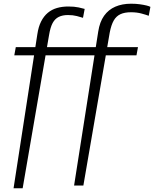

<svg xmlns="http://www.w3.org/2000/svg" viewBox="-20 -791 830 1034"><path d="M390 -537 382 -493H715L723 -537ZM685 -725Q717 -725 742.5 -718Q768 -711 781 -706L790 -754Q783 -758 768.5 -761.5Q754 -765 733 -768Q712 -771 686 -771Q638 -771 601 -755Q564 -739 540.5 -706Q517 -673 509 -621L379 208H429L571 -616Q579 -657 592.5 -680.5Q606 -704 628.5 -714.5Q651 -725 685 -725ZM244 -601Q251 -644 263.5 -667Q276 -690 296.5 -700Q317 -710 346 -710Q373 -710 394 -704.5Q415 -699 427 -695L436 -743Q427 -746 403.5 -751Q380 -756 348 -756Q315 -756 287 -748Q259 -740 237.5 -722Q216 -704 201.5 -675.5Q187 -647 181 -606L53 223H102ZM65 -537 57 -493H426L434 -537Z"/></svg>

Font: Roboto Serif ExtraLight
Style: Italic
Weight: 250
Italic angle: -10°
Designer: Greg Gazdowicz
Foundry: Commercial Type
Version: Version 1.008